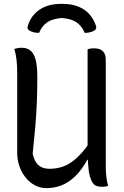

<svg xmlns="http://www.w3.org/2000/svg" viewBox="-20 -957 640 993"><path d="M539 4Q534 6 529.5 7Q525 8 519.5 8.5Q514 9 508 9Q493 9 481 5.5Q469 2 460 -10.5Q451 -23 444.5 -46.5Q438 -70 435.5 -109.5Q433 -149 433 -206Q433 -269 433 -331Q433 -393 433 -454.5Q433 -516 433 -578Q433 -640 433 -702Q438 -704 443 -705Q448 -706 454 -706.5Q460 -707 465 -707Q486 -707 499 -701Q512 -695 519.5 -682Q527 -669 527 -648Q527 -580 527 -511.5Q527 -443 527 -374.5Q527 -306 527 -237.5Q527 -169 527 -100Q527 -72 529.5 -46.5Q532 -21 539 4ZM221 16Q188 16 160 1Q132 -14 111.5 -40Q91 -66 80 -98.5Q69 -131 69 -166Q69 -235 69 -303.5Q69 -372 69 -441.5Q69 -511 69 -578Q69 -617 65.5 -647.5Q62 -678 54 -704Q64 -707 73 -708.5Q82 -710 93 -710Q119 -710 137 -696Q155 -682 164 -649Q173 -616 173 -558Q173 -489 170.5 -427Q168 -365 162.5 -301.5Q157 -238 149 -162Q158 -121 179 -102.5Q200 -84 236 -84Q275 -84 310 -97Q345 -110 381.5 -144.5Q418 -179 461 -245V-131H432Q402 -77 368 -44.5Q334 -12 297 2Q260 16 221 16ZM182 -787Q165 -787 152.5 -790.5Q140 -794 130 -800Q124 -805 122.5 -811.5Q121 -818 125 -827Q136 -861 159 -885.5Q182 -910 216 -923.5Q250 -937 296 -937H304Q349 -937 383.5 -923.5Q418 -910 440.5 -885.5Q463 -861 475 -827Q479 -818 477.5 -811.5Q476 -805 470 -800Q460 -794 447.5 -790.5Q435 -787 418 -787Q403 -823 376 -841.5Q349 -860 300 -864Q251 -860 224 -841.5Q197 -823 182 -787Z"/></svg>

Font: Recursive Monospace Casual
Style: Regular
Weight: 400
Version: Version 1.047